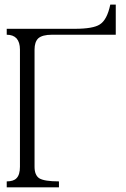

<svg xmlns="http://www.w3.org/2000/svg" viewBox="-20 -801 540 822"><path d="M8.8 -677.7V-652.3Q36.1 -652.3 50.8 -636.7Q65.4 -620.1 65.4 -588.9V-86.9Q65.4 -52.7 50.8 -38.1Q38.1 -24.4 8.8 -24.4V1H232.4V-24.4Q168.9 -24.4 147.5 -38.1Q127.9 -51.8 127.9 -86.9V-588.9Q127.9 -621.1 143.6 -636.7Q161.1 -652.3 202.1 -652.3H475.6V-781.2H452.1Q438.5 -715.8 407.2 -696.3Q378.9 -677.7 299.8 -677.7Z"/></svg>

Font: BatangChe
Style: Regular
Weight: 400
Monospace: yes
Version: Version 2.21